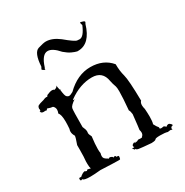

<svg xmlns="http://www.w3.org/2000/svg" viewBox="-176 -904 1010 1051"><g transform="rotate(-30 329.0 -378.5)"><path d="M482 7Q499 7 509 2Q509 -6 542 -6Q574 -6 589 -1Q598 -3 604 -3Q614 -3 617 3L616 -4Q616 -13 622 -17H624Q627 -17 631 -21Q630 -27 621 -34Q617 -37 613 -37Q605 -37 595 -29V-30Q595 -33 585 -39Q576 -37 570 -37Q559 -37 559 -43L560 -47Q550 -58 540 -78Q545 -93 545 -124Q545 -145 543 -173Q539 -187 539 -198Q539 -215 548 -223Q546 -355 536.5 -388.5Q527 -422 527 -465Q480 -521 398 -521Q316 -521 246 -452Q229 -442 219 -442Q213 -442 205.5 -449Q198 -456 194 -495L199 -492L192 -499Q188 -514 187 -527Q186 -516 167 -511Q163 -516 154 -516Q141 -516 119 -506L113 -497H114Q112 -499 107 -499Q100 -499 87 -493Q59 -486 50.5 -481Q42 -476 42 -459Q43 -461 44 -461L42 -449H39Q37 -449 37 -448Q37 -447 41 -441.5Q45 -436 57 -436L66 -437Q69 -435 71 -435Q76 -435 80 -443Q103 -435 111 -435H113Q125 -425 125 -410Q125 -400 120 -388Q133 -375 133 -329Q133 -310 131 -285Q128 -277 128 -269Q128 -254 138 -238Q138 -228 123 -187V-160Q123 -109 120 -86V-70Q120 -49 124 -39Q111 -43 104 -43H102Q102 -38 98 -38Q94 -38 86 -43Q71 -40 55 -25L48 -26Q41 -26 41 -20Q41 -9 46 -9Q49 -9 54 -12Q57 -1 100 -1Q125 -1 165 -5Q250 -1 276 -1Q286 -1 287.5 -2Q289 -3 291 -15V-18Q291 -24 284 -24L278 -23Q276 -32 270 -32L260 -29Q259 -29 259 -30L260 -33Q250 -40 244 -40Q239 -40 237 -36Q219 -46 214 -52Q209 -58 209 -67Q209 -75 212 -85Q210 -95 210 -112Q210 -141 216 -189Q207 -206 207 -214L208 -224Q208 -237 198 -258Q198 -361 201 -375.5Q204 -390 237 -412L229 -411Q226 -411 226 -412L229 -415Q302 -468 377 -468Q444 -468 455 -401Q459 -380 467 -359Q470 -350 470 -326Q470 -288 463 -210Q469 -202 471 -182Q462 -97 460 -88Q463 -79 463 -71Q463 -57 453 -49V-48Q453 -45 442 -45L427 -46Q417 -40 413 -40Q411 -40 411 -43V-44Q410 -39 407 -39Q405 -39 400 -44Q385 -38 385 -31Q385 -23 388 -23L389 -24Q388 -20 385 -20Q384 -20 381 -21Q378 -22 374 -22Q382 -8 385 -8Q387 -8 387 -11Q392 -1 410 0Q420 2 482 7ZM180 -630 179 -631Q178 -632 178 -634Q178 -638 182 -644Q204 -714 240 -714Q270 -714 308 -670Q330 -651 348.5 -642.5Q367 -634 380 -631H386Q462 -631 494 -739Q499 -746 499 -750Q499 -752 495 -754.5Q491 -757 486 -758Q481 -759 475 -761H474Q472 -761 472 -757Q472 -753 476 -742Q451 -682 425 -682Q424 -682 410 -683Q396 -684 340 -731Q297 -764 257 -764Q242 -764 207.5 -753.5Q173 -743 168 -657Q163 -646 161 -644V-643Q161 -640 170 -635Q179 -630 180 -630Z"/></g></svg>

Font: Xiaobo Songti 小帛宋体
Style: Regular
Weight: 400
Version: Version 1.501;March 17, 2024;FontCreator 14.0.0.2814 64-bit